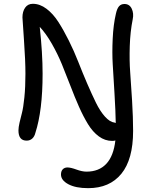

<svg xmlns="http://www.w3.org/2000/svg" viewBox="-20 -730 803 1010"><path d="M443.8 259.8Q377.9 259.8 339.4 239Q300.8 218.3 300.8 188Q300.8 170.4 310.1 160.6Q319.3 150.9 335 150.9Q352.1 150.9 382.1 161.9Q412.1 172.9 435.1 172.9Q500.5 172.9 539.1 131.8Q577.6 90.8 586.9 8.8Q581.1 11.2 569.8 11.2Q532.2 11.2 500 -12.5Q467.8 -36.1 442.9 -76.9Q418 -117.7 395.5 -168.5Q373 -219.2 350.6 -278.1Q328.1 -336.9 305.7 -391.6Q283.2 -446.3 252.7 -499.8Q222.2 -553.2 189 -588.9Q204.1 -450.2 204.1 -341.8Q204.1 -148.4 166 -30.8Q161.6 -12.2 149.7 -1.2Q137.7 9.8 120.1 9.8Q77.1 9.8 77.1 -43.9Q77.1 -60.1 82.8 -85Q88.4 -109.9 95.5 -136.2Q102.5 -162.6 108.2 -217.5Q113.8 -272.5 113.8 -341.8Q113.8 -409.7 106 -520.8Q98.1 -631.8 98.1 -638.2Q98.1 -669.4 112.3 -689.7Q126.5 -710 152.8 -710Q189.9 -710 224.6 -683.8Q259.3 -657.7 286.9 -614.7Q314.5 -571.8 342 -516.6Q369.6 -461.4 392.1 -403.8Q414.6 -346.2 438.7 -290.3Q462.9 -234.4 484.6 -189.9Q506.3 -145.5 532 -116.7Q557.6 -87.9 583 -85Q584 -84.5 585.9 -84Q587.9 -83.5 588.9 -83Q587.9 -145 582.3 -237.8Q576.7 -330.6 573 -391.4Q569.3 -452.1 572.8 -526.1Q576.2 -600.1 589.8 -658.2Q595.7 -685.1 606.2 -697Q616.7 -709 634.8 -709Q661.1 -709 672.9 -684.3Q684.6 -659.7 678.2 -628.9Q665 -563 662.6 -487.1Q660.2 -411.1 664.8 -350.6Q669.4 -290 674.8 -200.4Q680.2 -110.8 680.2 -41Q680.2 108.4 618.4 184.1Q556.6 259.8 443.8 259.8Z"/></svg>

Font: Shantell Sans Normal
Style: Regular
Weight: 400
Designer: Stephen Nixon, Anya Danilova, Shantell Martin
Foundry: Arrow Type
Version: Version 1.006;[559af2be0]